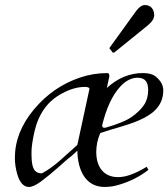

<svg xmlns="http://www.w3.org/2000/svg" viewBox="-20 -729 668 762"><path d="M555 -709C543.7 -709 532 -701 520 -685L416 -541C414.7 -539.7 414 -538.7 414 -538C414 -537.3 414.7 -536.3 416 -535L427 -521C427.7 -520.3 428.7 -520 430 -520C431.3 -520 432.7 -520.3 434 -521L565 -627C583 -641.7 592 -655.3 592 -668C592 -692.2 578.6 -709 555 -709ZM568 -371.5C568 -348.5 562.5 -328.8 551.5 -312.5C540.5 -296.2 524.5 -280.5 503.5 -265.5C482.5 -250.5 447.3 -236 398 -222C388.9 -222 386 -222.1 386 -230H385C401.7 -299.3 425.7 -351 457 -385C471.6 -401.7 496.2 -419.7 523 -420.5C523.9 -420.5 524.8 -420.5 525.7 -420.5C556.6 -420.5 568 -403.3 568 -371.5ZM335 -376 287 -154C271 -139.3 249.3 -119.8 222 -95.5C194.7 -71.2 169.3 -53 146 -41C107.7 -41 105 -77.3 105 -126C105 -144.7 109 -172 117 -208C133.7 -278.7 170 -328.7 226 -358C257.3 -375.3 287.7 -384 317 -384C329 -384 335 -381.3 335 -376ZM362 -126C362 -151.3 367.3 -176.3 378 -201C427.8 -218.4 485.6 -230.9 533 -252C579.8 -272.8 628 -304.4 628 -370.5C628 -390.8 617.7 -409.3 597 -426C585.7 -434.7 569 -439 547 -439C495 -439 447.3 -419.3 404 -380C408 -396.7 411.3 -412 414 -426C414 -434.7 411.3 -439 406 -439C368.7 -439 332.3 -433 297 -421C225.7 -397 164.8 -354.8 114.5 -294.5C64.2 -234.2 39 -170 39 -102C39 -80.7 42.3 -58.7 49 -36C59 -3.3 74.3 13 95 13C107 13 123 5.7 143 -9C163 -23.7 187.3 -43.7 216 -69C232.2 -83.2 249.1 -99.4 264 -110L287 -131C288.2 -54.3 319.1 13 395 13C415 13 434.3 10 453 4C496.3 -8.7 535 -28.3 569 -55L562 -67C517.3 -39.7 479.7 -26 449 -26C390.4 -26 362 -67.5 362 -126Z"/></svg>

Font: fbb
Style: Italic
Weight: 400
Italic angle: -12°
Designer: David J. Perry, Michael Sharpe
Version: Version 0.991